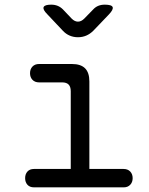

<svg xmlns="http://www.w3.org/2000/svg" viewBox="-20 -805 640 825"><path d="M511 -79Q529 -79 539.5 -68Q550 -57 550 -39.5Q550 -22 539.5 -11Q529 0 512 0H126Q108 0 98 -11Q88 -22 88 -39.5Q88 -57 98 -68Q108 -79 126 -79H284V-413Q284 -432 275 -441.5Q266 -451 247 -451H148Q130 -451 119.5 -462Q109 -473 109 -490.5Q109 -508 119.5 -519Q130 -530 148 -530H289Q327 -530 345.5 -511.5Q364 -493 364 -455V-79ZM200 -785Q215 -785 227.5 -780Q240 -775 250 -765L288 -725Q301 -712 315 -712Q329 -712 342 -725L380 -764Q390 -775 402.5 -780Q415 -785 430 -785Q460 -785 464 -774.5Q468 -764 448 -743L381 -673Q367 -659 350.5 -652Q334 -645 315 -645Q296 -645 279.5 -652Q263 -659 250 -673L183 -744Q163 -764 167.5 -774.5Q172 -785 200 -785Z"/></svg>

Font: Maple Mono Normal NL Light
Style: Regular
Weight: 300
Monospace: yes
Designer: subframe7536
Version: Version 7.000